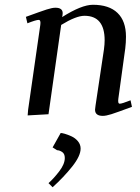

<svg xmlns="http://www.w3.org/2000/svg" viewBox="-20 -476 583 800"><path d="M87.9 -405.8Q151.9 -429.2 174.6 -436.5Q197.3 -443.8 210.9 -443.8Q241.2 -443.8 241.2 -420.9Q241.2 -416 240.2 -411.1L238.8 -404.8Q319.8 -456.1 367.2 -456.1Q434.6 -456.1 469.7 -422.1Q504.9 -388.2 504.9 -323.2Q504.9 -298.8 502 -274.9L473.1 -64.9Q470.2 -43.9 479 -43.9Q488.3 -43.9 523.9 -58.1L529.8 -30.8Q466.3 -7.3 444.1 -0.2Q421.9 6.8 408.2 6.8Q376 6.8 376 -19Q376 -23.4 377.9 -35.2L413.1 -270Q416 -291.5 416 -308.1Q416 -410.2 332 -410.2Q296.9 -410.2 234.9 -372.1L182.1 0L95.2 4.9L97.2 -19L147.9 -372.1Q150.9 -393.1 141.1 -393.1Q129.9 -393.1 94.2 -378.9ZM182.1 287.1Q204.1 267.6 227.1 237.5Q250 207.5 250 182.1Q250 164.6 238.8 157.2Q227.5 149.9 217.8 149.9L199.2 138.2L232.9 78.1Q238.3 78.1 250.2 81.5Q262.2 85 277.8 92Q293.5 99.1 304.7 112.5Q315.9 126 315.9 143.1Q315.9 173.8 280.8 218Q245.6 262.2 199.2 304.2Z"/></svg>

Font: Dehuti
Style: Bold-Italic
Weight: 700
Version: Version 1.2